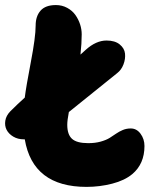

<svg xmlns="http://www.w3.org/2000/svg" viewBox="-32 -730 598 759"><path d="M62 -179.2Q38.6 -179.2 20.5 -189.9Q2.4 -200.7 -5.9 -216.8Q-14.2 -232.9 -11 -252.9Q-7.8 -272.9 8.8 -290Q39.1 -320.3 65.9 -344.2Q70.8 -384.8 89.8 -484.1Q108.9 -583.5 108.9 -628.9Q108.9 -666 128.4 -688Q147.9 -710 189 -710Q213.4 -710 233.6 -699Q253.9 -688 266.1 -670.7Q278.3 -653.3 284.7 -633.5Q291 -613.8 291 -594.2Q291 -559.1 286.1 -514.2Q299.8 -525.9 307.1 -533.2Q347.7 -569.8 389.2 -569.8Q422.4 -569.8 441.2 -554.4Q460 -539.1 462.2 -518.1Q464.4 -497.1 456.1 -475.3Q447.8 -453.6 431.2 -440.9Q353 -378.4 240.2 -287.1Q233.9 -254.4 233.9 -236.8Q233.9 -198.2 252.7 -181.2Q271.5 -164.1 316.9 -164.1Q344.2 -164.1 366 -170.2Q387.7 -176.3 401.4 -184.8Q415 -193.4 427 -201.7Q439 -210 453.4 -216.1Q467.8 -222.2 484.9 -222.2Q508.3 -222.2 523.7 -201.2Q539.1 -180.2 539.1 -152.8Q539.1 -82.5 491.2 -42Q460.9 -16.6 411.4 -3.9Q361.8 8.8 310.1 8.8Q97.7 8.8 65.9 -179.2Z"/></svg>

Font: Shantell Sans Normal
Style: Regular
Weight: 800
Designer: Stephen Nixon, Anya Danilova, Shantell Martin
Foundry: Arrow Type
Version: Version 1.006;[559af2be0]